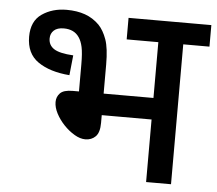

<svg xmlns="http://www.w3.org/2000/svg" viewBox="-48 -685 834 737"><g transform="rotate(5 369.0 -316.0)"><path d="M180 -632Q220 -632 251 -621Q282 -610 306 -586Q325 -566 337 -532.5Q349 -499 349 -436V-324H541V-539H419V-622H738V-539H637V0H541V-241H349V-211Q349 -174 333.5 -158.5Q318 -143 294 -143Q274 -143 252 -156Q230 -169 211 -189Q192 -209 180 -232Q168 -255 168 -276Q168 -296 181.5 -310Q195 -324 230 -324H254V-428Q254 -472 249 -495Q244 -518 234 -532Q215 -560 175 -560Q150 -560 137 -548Q124 -536 124 -517Q124 -491 145.5 -477Q167 -463 220 -460L212 -383Q136 -389 90.5 -420.5Q45 -452 45 -517Q45 -577 85 -604.5Q125 -632 180 -632Z"/></g></svg>

Font: Noto Sans Medium
Style: Regular
Weight: 500
Designer: Monotype Design Team
Foundry: Monotype Imaging Inc.
Version: Version 2.007